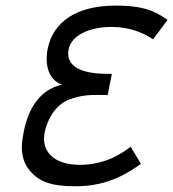

<svg xmlns="http://www.w3.org/2000/svg" viewBox="-20 -653 607 673"><path d="M474.1 -78.6 438 -138.7C409.2 -116.2 349.6 -75.2 259.8 -75.2C184.1 -75.2 134.3 -108.9 134.3 -167C134.3 -174.3 135.3 -181.6 136.7 -189.5C143.1 -222.2 168 -284.7 224.1 -304.7C261.7 -318.4 291 -320.3 320.8 -320.3C333 -320.3 345.2 -319.8 357.4 -319.8L372.1 -394H363.3H361.3C312.5 -394 219.2 -399.4 219.2 -465.3C219.2 -470.2 219.7 -475.6 220.7 -481C230 -528.3 292.5 -558.6 370.6 -558.6C438.5 -558.6 486.3 -535.6 516.6 -515.1L567.4 -583.5C536.1 -603.5 500 -633.3 390.1 -633.3H384.3C248 -633.3 165.5 -576.2 147 -481C144.5 -469.2 143.6 -457.5 143.6 -446.3C143.6 -406.2 158.7 -370.1 197.3 -356.4C122.1 -338.9 80.1 -277.3 63 -190.4C59.6 -172.4 56.6 -154.3 56.6 -136.7C56.6 -106.4 64.5 -77.1 86.9 -51.8C118.2 -16.6 159.2 0 244.6 0C366.2 0 435.5 -52.7 474.1 -78.6Z"/></svg>

Font: Fantasque Sans Mono
Style: RegItalic
Weight: 400
Italic angle: -11°
Monospace: yes
Designer: Jany Belluz
Version: Version 1.6.3